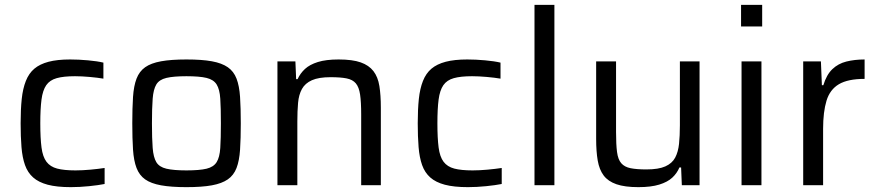

<svg xmlns="http://www.w3.org/2000/svg" viewBox="-20 -763 3610 791"><path d="M272 8Q214 8 176.5 -2Q139 -12 116.5 -32Q94 -52 83 -83Q72 -114 68.5 -157Q65 -200 65 -255Q65 -312 69.5 -355Q74 -398 86.5 -429.5Q99 -461 121.5 -480Q144 -499 180 -508.5Q216 -518 269 -518Q304 -518 342.5 -514.5Q381 -511 406 -505V-439Q383 -443 349.5 -446Q316 -449 289 -449Q242 -449 213.5 -441Q185 -433 170.5 -412Q156 -391 151 -353Q146 -315 146 -255Q146 -194 151 -155.5Q156 -117 171.5 -96.5Q187 -76 215.5 -68.5Q244 -61 291 -61Q319 -61 352 -64Q385 -67 411 -71V-5Q386 0 347 4Q308 8 272 8Z M748 8Q685 8 643.5 0.5Q602 -7 578 -24Q554 -41 542.5 -71Q531 -101 528 -146.5Q525 -192 525 -255Q525 -318 528 -363.5Q531 -409 542.5 -439Q554 -469 578 -486Q602 -503 643.5 -510.5Q685 -518 748 -518Q812 -518 853 -510.5Q894 -503 918.5 -486Q943 -469 954.5 -439Q966 -409 969 -363.5Q972 -318 972 -255Q972 -192 969 -146.5Q966 -101 954.5 -71Q943 -41 918.5 -24Q894 -7 853 0.5Q812 8 748 8ZM748 -61Q802 -61 831 -68Q860 -75 872.5 -95Q885 -115 887.5 -153.5Q890 -192 890 -255Q890 -318 887.5 -356.5Q885 -395 872.5 -415Q860 -435 831 -442Q802 -449 748 -449Q695 -449 665.5 -442Q636 -435 624 -415Q612 -395 609 -356.5Q606 -318 606 -255Q606 -192 609 -153.5Q612 -115 624 -95Q636 -75 665.5 -68Q695 -61 748 -61Z M1123 0V-510H1197L1200 -437H1206Q1217 -461 1236.5 -479Q1256 -497 1289.5 -507.5Q1323 -518 1375 -518Q1432 -518 1466 -506Q1500 -494 1518.5 -470Q1537 -446 1543 -408.5Q1549 -371 1549 -319V0H1468V-291Q1468 -343 1463.5 -373.5Q1459 -404 1446 -419.5Q1433 -435 1408 -440Q1383 -445 1342 -445Q1293 -445 1265 -432.5Q1237 -420 1224 -396.5Q1211 -373 1208 -339.5Q1205 -306 1205 -263V0Z M1908 8Q1850 8 1812.5 -2Q1775 -12 1752.5 -32Q1730 -52 1719 -83Q1708 -114 1704.5 -157Q1701 -200 1701 -255Q1701 -312 1705.5 -355Q1710 -398 1722.5 -429.5Q1735 -461 1757.5 -480Q1780 -499 1816 -508.5Q1852 -518 1905 -518Q1940 -518 1978.5 -514.5Q2017 -511 2042 -505V-439Q2019 -443 1985.5 -446Q1952 -449 1925 -449Q1878 -449 1849.5 -441Q1821 -433 1806.5 -412Q1792 -391 1787 -353Q1782 -315 1782 -255Q1782 -194 1787 -155.5Q1792 -117 1807.5 -96.5Q1823 -76 1851.5 -68.5Q1880 -61 1927 -61Q1955 -61 1988 -64Q2021 -67 2047 -71V-5Q2022 0 1983 4Q1944 8 1908 8Z M2182 0V-743H2264V0Z M2610 8Q2554 8 2519.5 -4Q2485 -16 2467 -40Q2449 -64 2442.5 -101.5Q2436 -139 2436 -191V-510H2518V-219Q2518 -168 2522 -137Q2526 -106 2539.5 -90.5Q2553 -75 2578 -70Q2603 -65 2643 -65Q2693 -65 2721 -77.5Q2749 -90 2761.5 -113.5Q2774 -137 2777.5 -170.5Q2781 -204 2781 -247V-510H2862V0H2789L2786 -73H2779Q2769 -49 2749.5 -31Q2730 -13 2696 -2.5Q2662 8 2610 8Z M3033 -654V-743H3120V-654ZM3035 0V-510H3117V0Z M3289 0V-510H3362L3366 -412H3372Q3385 -455 3409 -478Q3433 -501 3467 -509.5Q3501 -518 3542 -518V-438Q3473 -438 3436 -416Q3399 -394 3385 -348Q3371 -302 3371 -232V0Z"/></svg>

Font: Saira Thin
Style: Regular
Weight: 400
Version: Version 1.101